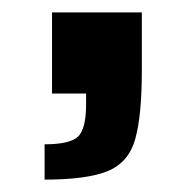

<svg xmlns="http://www.w3.org/2000/svg" viewBox="-20 -151 313 310"><path d="M52 139V82Q92 82 105.5 70Q119 58 119 17V0H64V-131H209V-37Q209 35 198.5 73Q188 111 154.5 125Q121 139 52 139Z"/></svg>

Font: Saira SemiBold
Style: Regular
Weight: 600
Designer: Hector Gatti with collaboration of the Omnibus-Type team
Foundry: Omnibus-Type
Version: Version 1.100; ttfautohint (v1.8.3)